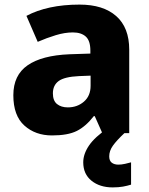

<svg xmlns="http://www.w3.org/2000/svg" viewBox="-20 -579 650 835"><path d="M326 -559Q429 -559 485.5 -509Q542 -459 542 -363V0H425L392 -74H388Q353 -29 314 -9.5Q275 10 206 10Q134 10 86 -33Q38 -76 38 -165Q38 -252 100 -295Q162 -338 282 -343L373 -346V-359Q373 -402 353 -420Q333 -438 297 -438Q262 -438 222.5 -426Q183 -414 144 -397L95 -510Q140 -534 198 -546.5Q256 -559 326 -559ZM323 -248Q260 -245 235 -226.5Q210 -208 210 -173Q210 -141 228 -126.5Q246 -112 275 -112Q316 -112 345 -137Q374 -162 374 -206V-250ZM455 101Q455 120 466 128.5Q477 137 495 137Q508 137 524 133.5Q540 130 550 127V224Q534 229 515 232.5Q496 236 470 236Q414 236 378 207Q342 178 342 127Q342 91 367 54Q392 17 451 -23L521 0Q487 32 471 54.5Q455 77 455 101Z"/></svg>

Font: Noto Sans Cherokee ExtraBold
Style: Regular
Weight: 800
Designer: Monotype Design Team
Foundry: Monotype Imaging Inc.
Version: Version 2.001; ttfautohint (v1.8.4.7-5d5b)